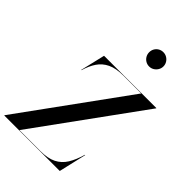

<svg xmlns="http://www.w3.org/2000/svg" viewBox="-349 -1162 1277 1277"><g transform="rotate(45 290.0 -523.0)"><path d="M-50.5 0V-2.5L490 -747.5H321.5Q253 -747.5 209.8 -726.8Q166.5 -706 140.8 -667.8Q115 -629.5 99.5 -576H97L138 -750H630V-747.5L89.5 -2.5H287.5Q356 -2.5 399.5 -24.2Q443 -46 469.2 -88.5Q495.5 -131 513.5 -194H516.5L471.5 0ZM400 -911.5Q381.5 -911.5 366.2 -920.8Q351 -930 342.2 -945.5Q333.5 -961 333.5 -979Q333.5 -997.5 342.2 -1012.8Q351 -1028 366.2 -1037Q381.5 -1046 400 -1046Q418.5 -1046 433.8 -1037Q449 -1028 458.2 -1012.8Q467.5 -997.5 467.5 -979Q467.5 -961 458.2 -945.5Q449 -930 433.8 -920.8Q418.5 -911.5 400 -911.5Z"/></g></svg>

Font: Bodoni Moda 72pt Medium
Style: Italic
Weight: 500
Italic angle: -13°
Designer: Owen Earl
Foundry: indestructible type
Version: Version 2.004